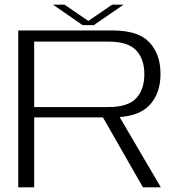

<svg xmlns="http://www.w3.org/2000/svg" viewBox="-20 -806 786 826"><path d="M58.5 0H127V-301H461.5Q572.5 -301 621.5 -351.8Q670.5 -402.5 670.5 -487.5Q670.5 -573 622.5 -624Q574.5 -675 465 -675H58.5ZM595 0H672L480.5 -326.5L410 -323.5ZM127 -345.5V-627H446Q530.5 -627 565.8 -589.5Q601 -552 601 -486.5Q601 -421.5 566 -383.5Q531 -345.5 446 -345.5ZM335 -698H383.5L511.5 -786H462.5L360 -716L257.5 -786H208Z"/></svg>

Font: Anybody Expanded Light
Style: Regular
Weight: 300
Width: 7
Version: Version 1.113;gftools[0.9.25]